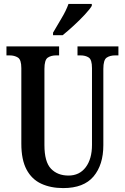

<svg xmlns="http://www.w3.org/2000/svg" viewBox="-20 -951 637 981"><path d="M303 10Q239 10 190.5 -12.5Q142 -35 115.5 -85Q89 -135 89 -217V-603Q89 -646 71.5 -657Q54 -668 29 -668H13V-714H282V-668H267Q241 -668 224 -656.5Q207 -645 207 -599V-210Q207 -124 240.5 -89Q274 -54 330 -54Q386 -54 418 -96.5Q450 -139 450 -211V-603Q450 -646 433.5 -657Q417 -668 391 -668H376V-714H585V-668H569Q542 -668 525 -656.5Q508 -645 508 -599V-209Q508 -109 458 -49.5Q408 10 303 10ZM251 -784Q271 -819 294.5 -858Q318 -897 330 -931H449V-921Q439 -904 413.5 -876.5Q388 -849 357 -820.5Q326 -792 300 -771H251Z"/></svg>

Font: Noto Serif Thai ExtraCondensed SemiBold
Style: Regular
Weight: 600
Width: 2
Designer: Monotype Design Team
Foundry: Monotype Imaging Inc.
Version: Version 2.001; ttfautohint (v1.8.4.7-5d5b)